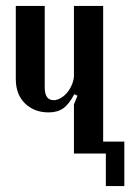

<svg xmlns="http://www.w3.org/2000/svg" viewBox="-20 -515 437 644"><path d="M229 -199Q212 -166 192.5 -152Q173 -138 143 -138Q95 -138 64 -168Q33 -198 33 -250V-495H130V-222Q130 -179 160 -179Q172 -179 184.5 -186.5Q197 -194 206.5 -206Q216 -218 222 -233Q228 -248 228 -262V-495H326V0H228V-165L240 -194ZM311 -40H397V109H335V0H311Z"/></svg>

Font: Moniqa Paragraph
Style: Bold
Weight: 700
Designer: Rajesh Rajput
Foundry: Rajesh Rajput
Version: Version 1.000